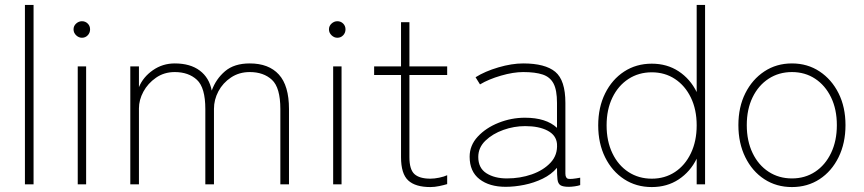

<svg xmlns="http://www.w3.org/2000/svg" viewBox="-20 -747 3499 778"><path d="M81 0V-727H116V0Z M295 0V-478H329V0ZM312 -594Q299 -594 288.5 -604Q278 -614 278 -628Q278 -642 288.5 -651.5Q299 -661 312 -661Q326 -661 335.5 -651.5Q345 -642 345 -628Q345 -614 335.5 -604Q326 -594 312 -594Z M508 0V-478H543V-394Q560 -435 599.5 -462.5Q639 -490 688 -490Q751 -490 789.5 -461Q828 -432 838 -380Q855 -427 892 -458.5Q929 -490 992 -490Q1069 -490 1110 -445Q1151 -400 1151 -305V0H1116V-305Q1116 -392 1082 -423.5Q1048 -455 992 -455Q949 -455 916 -433Q883 -411 865 -377Q847 -343 847 -306V0H812V-305Q812 -392 778 -423.5Q744 -455 688 -455Q645 -455 612 -432Q579 -409 561 -375.5Q543 -342 543 -308V0Z M1330 0V-478H1364V0ZM1347 -594Q1334 -594 1323.5 -604Q1313 -614 1313 -628Q1313 -642 1323.5 -651.5Q1334 -661 1347 -661Q1361 -661 1370.5 -651.5Q1380 -642 1380 -628Q1380 -614 1370.5 -604Q1361 -594 1347 -594Z M1724 11Q1663 11 1634 -16Q1605 -43 1605 -110V-443H1496V-478H1605V-657H1639V-478H1792V-443H1639V-110Q1639 -60 1659.5 -41.5Q1680 -23 1724 -23Q1740 -23 1759.5 -27Q1779 -31 1792 -37V-1Q1779 3 1760 7Q1741 11 1724 11Z M2029 10Q1963 10 1923 -21Q1883 -52 1883 -112Q1883 -158 1916 -193.5Q1949 -229 2000.5 -249.5Q2052 -270 2107 -270Q2193 -270 2237 -229V-330Q2237 -382 2223 -408.5Q2209 -435 2179 -445Q2149 -455 2100 -455Q2060 -455 2010 -440.5Q1960 -426 1925 -405L1907 -434Q1945 -458 1999.5 -474Q2054 -490 2100 -490Q2189 -490 2230 -456Q2271 -422 2271 -330V-44Q2271 -25 2282.5 -22.5Q2294 -20 2331 -27V3Q2323 6 2309 8Q2295 10 2285 10Q2261 10 2251 3.5Q2241 -3 2239 -20Q2237 -37 2237 -67Q2214 -40 2179 -23Q2144 -6 2104.5 2Q2065 10 2029 10ZM2034 -24Q2088 -24 2135 -40.5Q2182 -57 2211 -88Q2240 -119 2237 -164Q2234 -199 2199 -217.5Q2164 -236 2108 -236Q2063 -236 2019.5 -220.5Q1976 -205 1947 -177Q1918 -149 1918 -111Q1918 -66 1951 -45Q1984 -24 2034 -24Z M2621 11Q2558 11 2509 -21Q2460 -53 2432 -109.5Q2404 -166 2404 -239Q2404 -312 2432 -368.5Q2460 -425 2509 -457Q2558 -489 2621 -489Q2683 -489 2730 -458Q2777 -427 2803 -374V-727H2837V0H2803V-104Q2777 -51 2730 -20Q2683 11 2621 11ZM2621 -23Q2674 -23 2715 -50Q2756 -77 2779.5 -126Q2803 -175 2803 -239Q2803 -303 2779.5 -351.5Q2756 -400 2715 -427Q2674 -454 2621 -454Q2568 -454 2526.5 -427Q2485 -400 2461.5 -351.5Q2438 -303 2438 -239Q2438 -175 2461.5 -126Q2485 -77 2526.5 -50Q2568 -23 2621 -23Z M3189 11Q3126 11 3077 -21Q3028 -53 3000 -110Q2972 -167 2972 -240Q2972 -313 3000 -369Q3028 -425 3077 -457.5Q3126 -490 3189 -490Q3252 -490 3301 -457.5Q3350 -425 3378 -369Q3406 -313 3406 -240Q3406 -167 3378 -110Q3350 -53 3301 -21Q3252 11 3189 11ZM3189 -24Q3242 -24 3283 -51Q3324 -78 3347.5 -127Q3371 -176 3371 -240Q3371 -304 3347.5 -352.5Q3324 -401 3283 -428Q3242 -455 3189 -455Q3136 -455 3094.5 -428Q3053 -401 3029.5 -352.5Q3006 -304 3006 -240Q3006 -176 3029.5 -127Q3053 -78 3094.5 -51Q3136 -24 3189 -24Z"/></svg>

Font: Zen Kaku Gothic New Light
Style: Regular
Weight: 300
Designer: Yoshimichi Ohira
Foundry: Positype
Version: Version 1.002